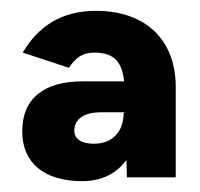

<svg xmlns="http://www.w3.org/2000/svg" viewBox="-20 -727 368 354"><path d="M132 -393C167 -393 195 -407 213 -432L214 -400H304V-567C304 -652 250 -707 157 -707C93 -707 50 -678 22 -630L107 -602C120 -621 132 -630 154 -630C194 -630 205 -609 209 -577H132C62 -577 21 -546 21 -485C21 -426 62 -393 132 -393ZM117 -486C117 -507 134 -520 167 -520H212L208 -519C208 -484 187 -462 153 -462C130 -462 117 -471 117 -486Z"/></svg>

Font: HB Figtree Prototype
Style: Bold
Weight: 700
Designer: Alfredo Marco Pradil
Foundry: Hanken Design Co.®
Version: Version 1.002;Glyphs 3.2 (3228)